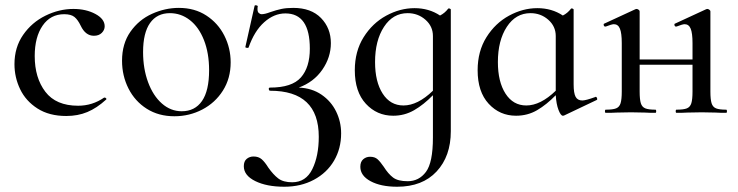

<svg xmlns="http://www.w3.org/2000/svg" viewBox="-20 -429 2807 730"><path d="M35 -185Q35 -249 68 -296.5Q101 -344 153 -369.5Q205 -395 259 -395Q307 -395 342.5 -376Q378 -357 378 -329Q378 -315 367 -304Q356 -293 337 -293Q305 -293 287 -331Q276 -354 263 -364.5Q250 -375 224 -375Q172 -375 142 -331.5Q112 -288 112 -216Q112 -133 152.5 -80Q193 -27 277 -27Q331 -27 376 -58H378Q381 -58 383.5 -55Q386 -52 383 -50Q348 -18 312 -3Q276 12 232 12Q167 12 122.5 -16.5Q78 -45 56.5 -90Q35 -135 35 -185Z M444 -198Q444 -263 476 -308.5Q508 -354 558 -376.5Q608 -399 660 -399Q720 -399 764.5 -370Q809 -341 833 -293.5Q857 -246 857 -192Q857 -131 827.5 -84.5Q798 -38 749 -12.5Q700 13 643 13Q583 13 538 -15.5Q493 -44 468.5 -92.5Q444 -141 444 -198ZM775 -162Q775 -227 755.5 -276.5Q736 -326 702 -352.5Q668 -379 626 -379Q577 -379 550.5 -341.5Q524 -304 524 -231Q524 -168 543 -116.5Q562 -65 595.5 -35.5Q629 -6 671 -6Q721 -6 748 -45Q775 -84 775 -162Z M1277 78Q1277 136 1250 182Q1223 228 1173.5 254.5Q1124 281 1061 281Q994 281 950.5 259.5Q907 238 907 203Q907 184 918 175Q929 166 944 166Q963 166 975 176.5Q987 187 1000 208Q1019 235 1038 249.5Q1057 264 1091 264Q1143 264 1167.5 214Q1192 164 1192 91Q1192 -84 1007 -84Q1003 -84 1002 -90Q1001 -96 1007 -96Q1090 -96 1124 -134.5Q1158 -173 1158 -244Q1158 -378 1065 -378Q1022 -378 984.5 -344.5Q947 -311 925 -248Q924 -247 921 -247Q912 -247 913 -251L948 -407Q948 -409 952 -409Q955 -409 958 -407.5Q961 -406 960 -405Q959 -401 959 -394Q959 -384 964 -379.5Q969 -375 975 -375Q987 -375 1008 -383Q1031 -391 1050 -395Q1069 -399 1095 -399Q1163 -399 1200.5 -360.5Q1238 -322 1238 -265Q1238 -211 1205.5 -164Q1173 -117 1116 -96Q1166 -94 1202.5 -69Q1239 -44 1258 -5Q1277 34 1277 78Z M1687 -397Q1689 -397 1691.5 -395.5Q1694 -394 1694 -393V70Q1694 165 1640 223Q1586 281 1490 281Q1428 281 1389 260Q1350 239 1350 205Q1350 186 1361 176.5Q1372 167 1387 167Q1405 167 1415.5 176.5Q1426 186 1439 205Q1456 232 1474.5 246Q1493 260 1530 260Q1573 260 1599.5 224.5Q1626 189 1626 94V-67Q1591 -31 1554.5 -10Q1518 11 1475 11Q1413 11 1371 -34.5Q1329 -80 1329 -162Q1329 -234 1362.5 -287.5Q1396 -341 1448.5 -369.5Q1501 -398 1556 -398Q1611 -398 1653 -370Q1671 -379 1684 -396Q1685 -397 1687 -397ZM1626 -84V-292Q1626 -329 1597.5 -354Q1569 -379 1530 -379Q1474 -379 1440 -327Q1406 -275 1406 -193Q1406 -118 1435 -73Q1464 -28 1514 -28Q1568 -28 1626 -84Z M2245 -61Q2248 -61 2250 -56Q2252 -51 2249 -49L2125 10Q2123 11 2120 11Q2112 11 2103.5 -11Q2095 -33 2093 -67Q2058 -31 2022 -10Q1986 11 1942 11Q1880 11 1838 -34.5Q1796 -80 1796 -162Q1796 -234 1829.5 -287.5Q1863 -341 1915.5 -369.5Q1968 -398 2023 -398Q2078 -398 2120 -370Q2138 -379 2151 -396Q2152 -397 2154 -397Q2156 -397 2158.5 -395.5Q2161 -394 2161 -393V-108Q2161 -75 2168.5 -61Q2176 -47 2194 -47Q2207 -47 2243 -60ZM2093 -84V-292Q2093 -329 2064.5 -354Q2036 -379 1997 -379Q1941 -379 1907 -327Q1873 -275 1873 -193Q1873 -118 1902 -73Q1931 -28 1981 -28Q2035 -28 2093 -84Z M2741 0Q2715 0 2701 -1L2648 -2L2593 -1Q2578 0 2552 0Q2549 0 2549 -6Q2549 -12 2552 -12Q2579 -12 2591.5 -17Q2604 -22 2608.5 -36.5Q2613 -51 2613 -81V-183H2412V-81Q2412 -51 2416.5 -36.5Q2421 -22 2433.5 -17Q2446 -12 2472 -12Q2475 -12 2475 -6Q2475 0 2472 0Q2446 0 2432 -1L2379 -2L2325 -1Q2310 0 2283 0Q2280 0 2280 -6Q2280 -12 2283 -12Q2310 -12 2322.5 -17Q2335 -22 2339.5 -36.5Q2344 -51 2344 -81V-265Q2344 -303 2337 -320Q2330 -337 2314 -337Q2306 -337 2283 -328H2281Q2277 -328 2275.5 -333Q2274 -338 2277 -339L2396 -394L2400 -395Q2404 -395 2408 -392Q2412 -389 2412 -386V-203H2613V-265Q2613 -303 2606 -320Q2599 -337 2583 -337Q2575 -337 2552 -328H2550Q2546 -328 2544.5 -333Q2543 -338 2546 -339L2665 -394L2669 -395Q2673 -395 2677 -392Q2681 -389 2681 -386V-81Q2681 -51 2685.5 -36.5Q2690 -22 2702.5 -17Q2715 -12 2741 -12Q2744 -12 2744 -6Q2744 0 2741 0Z"/></svg>

Font: Cormorant Infant Medium
Style: Regular
Weight: 500
Designer: Christian Thalmann (Catharsis Fonts)
Version: Version 3.000